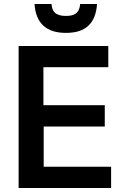

<svg xmlns="http://www.w3.org/2000/svg" viewBox="-20 -941 650 961"><path d="M310.1 -776.4C405.8 -776.4 458.5 -820.8 465.8 -920.9H381.3C377 -873.5 351.1 -861.3 310.1 -861.3C290.5 -861.3 277.8 -863.8 262.7 -871.6C248.5 -879.4 239.7 -896 237.8 -920.9H152.8C159.2 -824.7 211.9 -776.4 310.1 -776.4ZM536.1 0V-106.4H198.7V-307.6H504.4V-414.6H197.3V-604.5H522V-710.9H73.2V0Z"/></svg>

Font: Ride
Style: Bold
Weight: 700
Version: Version 3.000